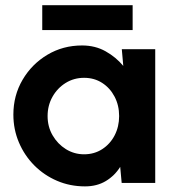

<svg xmlns="http://www.w3.org/2000/svg" viewBox="-20 -684 660 718"><path d="M435.5 -500H560.5V0H435L429.5 -60Q409 -27 375.8 -7Q342.5 13 298 13Q242 13 193.5 -7.8Q145 -28.5 108.2 -65.5Q71.5 -102.5 50.8 -151.2Q30 -200 30 -255.5Q30 -327 64.5 -385.8Q99 -444.5 157.2 -479.2Q215.5 -514 287 -514Q336 -514 374.8 -492.2Q413.5 -470.5 441 -437.5ZM294.5 -107Q332.5 -107 362.2 -126.2Q392 -145.5 408.8 -178Q425.5 -210.5 425.5 -250Q425.5 -290 408.5 -322.5Q391.5 -355 362 -374Q332.5 -393 294.5 -393Q256.5 -393 225.5 -373.8Q194.5 -354.5 176.2 -322Q158 -289.5 158 -250Q158 -210 176.8 -177.8Q195.5 -145.5 226.5 -126.2Q257.5 -107 294.5 -107ZM138 -664.5H476V-571.5H138Z"/></svg>

Font: Urbanist
Style: Bold
Weight: 700
Designer: Corey Hu
Foundry: Corey Hu
Version: Version 1.330; ttfautohint (v1.8.4.7-5d5b)